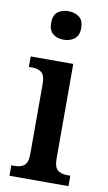

<svg xmlns="http://www.w3.org/2000/svg" viewBox="-87 -806 477 849"><g transform="rotate(10 151.5 -381.0)"><path d="M150 -634Q121 -634 102 -649Q83 -664 83 -698Q83 -733 102 -747.5Q121 -762 150 -762Q178 -762 198 -747.5Q218 -733 218 -698Q218 -664 198 -649Q178 -634 150 -634ZM19 0V-47H36Q60 -47 76.5 -59Q93 -71 93 -112V-424Q93 -465 76.5 -477Q60 -489 36 -489H20V-536H211V-113Q211 -72 227 -59.5Q243 -47 267 -47H284V0Z"/></g></svg>

Font: Noto Serif Condensed SemiBold
Style: Regular
Weight: 600
Width: 3
Designer: Monotype Design Team
Foundry: Monotype Imaging Inc.
Version: Version 2.013